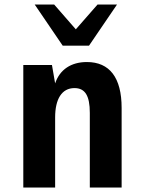

<svg xmlns="http://www.w3.org/2000/svg" viewBox="-20 -837 642 857"><path d="M259.8 -633.3H377.4L502.4 -816.9H415.5L318.4 -706.1L221.7 -816.9H134.8ZM84 0H226.1V-313C226.1 -395 255.9 -443.8 312.5 -443.8C359.9 -443.8 380.9 -409.7 380.9 -333V0H522.9V-355C522.9 -491.2 468.8 -560.1 367.7 -560.1C298.3 -560.1 247.1 -527.3 226.1 -464.8L211.9 -546.9H84Z"/></svg>

Font: Hack
Style: Bold
Weight: 700
Monospace: yes
Designer: Christopher Simpkins
Foundry: Christopher Simpkins
Version: Version 2.010